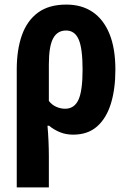

<svg xmlns="http://www.w3.org/2000/svg" viewBox="-20 -577 559 837"><path d="M483 -273Q483 -189 463.5 -125.5Q444 -62 403.5 -26Q363 10 299 10Q267 10 240.5 -1Q214 -12 194 -29H187Q190 4 191.5 39.5Q193 75 193 104V240H53V-274Q53 -360 75.5 -423.5Q98 -487 145.5 -522Q193 -557 269 -557Q336 -557 383.5 -525Q431 -493 457 -430Q483 -367 483 -273ZM268 -444Q230 -444 211.5 -409.5Q193 -375 193 -296V-137Q206 -120 225 -111.5Q244 -103 264 -103Q304 -103 322 -142Q340 -181 340 -273Q340 -366 323 -405Q306 -444 268 -444Z"/></svg>

Font: Noto Sans Display Condensed
Style: Bold
Weight: 700
Width: 3
Designer: Monotype Design Team
Foundry: Monotype Imaging Inc.
Version: Version 2.003